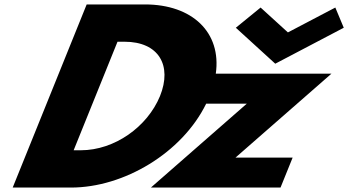

<svg xmlns="http://www.w3.org/2000/svg" viewBox="-20 -845 1569 865"><path d="M1154.1 -811 1042.5 -720 1220.1 -558 1528.7 -720 1490.7 -811 1277.1 -699ZM370.5 -825 37.2 0H300.1C537.5 0 800 -155.5 908.9 -378H1091.9L659.8 0H1243.8L1298.4 -135H1041L1473.1 -513H952.2C978.6 -699.4 845.8 -825 633.4 -825ZM311.8 -168 509.4 -657H541.3C695.3 -657 756.6 -550 700.8 -412C644 -274 496.6 -168 343.7 -168Z"/></svg>

Font: Hussar
Style: BdWideOblFour
Weight: 700
Foundry: Cannot Into Space Fonts
Version: Version 2.00